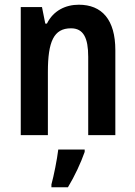

<svg xmlns="http://www.w3.org/2000/svg" viewBox="-20 -573 574 814"><path d="M314 -553C258 -553 206 -528 179 -473H172L158 -543H68V0H183V-268C183 -397 208 -453 281 -453C334 -453 354 -412 354 -332V0H469V-360C469 -490 412 -553 314 -553ZM339 71V61H227C222 103 208 173 198 209V221H268C296 175 323 117 339 71Z"/></svg>

Font: Noto Sans Gurmukhi UI Condensed SemiBold
Style: Regular
Weight: 600
Width: 3
Designer: Jelle Bosma - Monotype Design Team
Foundry: Monotype Imaging Inc.
Version: Version 2.004